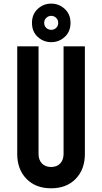

<svg xmlns="http://www.w3.org/2000/svg" viewBox="-20 -1000 551 1036"><path d="M438 -750V-169Q438 -86 388.5 -35Q339 16 255.5 16Q172.5 16 122.8 -35Q73 -86 73 -169V-750H188V-169Q188 -137.5 206 -118.2Q224 -99 255.5 -99Q287 -99 305 -118.2Q323 -137.5 323 -169V-750ZM257 -772.5Q214.5 -772.5 183.5 -801Q152.5 -829.5 152.5 -876.5Q152.5 -923 183.5 -951.8Q214.5 -980.5 256 -980.5Q298 -980.5 329.2 -952Q360.5 -923.5 360.5 -876.5Q360.5 -829.5 329.5 -801Q298.5 -772.5 257 -772.5ZM257 -839Q271.5 -839 282.8 -849.2Q294 -859.5 294 -876.5Q294 -893.5 282.5 -904Q271 -914.5 256.5 -914.5Q241.5 -914.5 230 -904Q218.5 -893.5 218.5 -876.5Q218.5 -859.5 230 -849.2Q241.5 -839 257 -839Z"/></svg>

Font: Mohave Light SemiBold
Style: Regular
Weight: 600
Version: Version 2.003